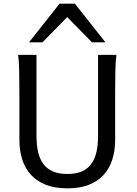

<svg xmlns="http://www.w3.org/2000/svg" viewBox="-20 -1011 743 1043"><path d="M612.8 -712.9Q607.9 -683.6 606.7 -630.1Q605.5 -576.7 605.5 -500.5V-251.5Q605.5 -191.9 589.8 -143.3Q574.2 -94.7 542.2 -60.1Q510.3 -25.4 461.4 -6.6Q412.6 12.2 346.7 12.2Q279.8 12.2 230.7 -6.6Q181.6 -25.4 149.4 -60.1Q117.2 -94.7 101.3 -143.3Q85.4 -191.9 85.4 -251.5V-500.5Q85.4 -572.8 84.2 -628.2Q83 -683.6 78.1 -712.9H178.2V-273.4Q178.2 -225.6 186.5 -187.3Q194.8 -148.9 214.4 -121.8Q233.9 -94.7 266.1 -80.3Q298.3 -65.9 346.7 -65.9Q394 -65.9 425.8 -80.3Q457.5 -94.7 476.8 -121.8Q496.1 -148.9 504.4 -187.3Q512.7 -225.6 512.7 -273.4V-712.9ZM137.7 -781.2 303.7 -991.2H386.7L552.7 -781.2H479.5L345.2 -918L210.9 -781.2Z"/></svg>

Font: Andika Basic
Style: Regular
Weight: 400
Designer: Annie Olsen & Victor Gaultney
Foundry: SIL International
Version: Version 1.000